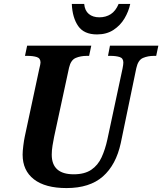

<svg xmlns="http://www.w3.org/2000/svg" viewBox="-20 -946 825 976"><path d="M318 10Q210 10 152.5 -34.5Q95 -79 95 -160Q95 -177 98.5 -205.5Q102 -234 106 -252L179 -593Q186 -621 186 -628Q186 -650 167 -656Q148 -662 119 -662H107L118 -714H444L433 -662H421Q390 -662 365 -651.5Q340 -641 331 -602L255 -250Q251 -231 247 -206Q243 -181 243 -160Q243 -60 355 -60Q410 -60 444 -83Q478 -106 496.5 -146.5Q515 -187 526 -238L603 -598Q607 -618 607 -628Q607 -650 588.5 -656Q570 -662 541 -662H529L539 -714H785L774 -662H762Q732 -662 707 -651.5Q682 -641 673 -600L594 -219Q570 -108 503 -49Q436 10 318 10ZM473 -771Q407 -771 377.5 -813.5Q348 -856 345 -926H408Q411 -892 431.5 -875Q452 -858 485 -858Q518 -858 543 -874Q568 -890 583 -926H642Q634 -888 613 -852.5Q592 -817 557 -794Q522 -771 473 -771Z"/></svg>

Font: Noto Serif SemiCondensed
Style: Bold Italic
Weight: 700
Width: 4
Italic angle: -12°
Designer: Monotype Design Team
Foundry: Monotype Imaging Inc.
Version: Version 2.014